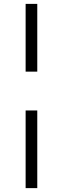

<svg xmlns="http://www.w3.org/2000/svg" viewBox="-20 -769 324 989"><path d="M112 -200H172V200H112ZM172 -400H112V-749H172Z"/></svg>

Font: Antic Slab
Style: Regular
Weight: 400
Designer: Santiago Orozco
Foundry: Santiago Orozco
Version: Version 001.002